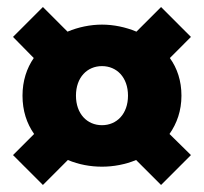

<svg xmlns="http://www.w3.org/2000/svg" viewBox="-20 -602 580 546"><path d="M102 -76 173 -147C204 -134 237 -128 270 -128C302 -128 336 -134 367 -147L438 -76L523 -161L462 -221C483 -251 496 -287 496 -330C496 -372 484 -408 463 -437L523 -497L438 -582L368 -512C337 -525 303 -532 270 -532C237 -532 203 -525 172 -512L102 -582L17 -497L76 -437C56 -408 44 -372 44 -330C44 -287 56 -251 77 -221L17 -161ZM270 -246C228 -246 196 -278 196 -330C196 -382 228 -414 270 -414C312 -414 344 -382 344 -330C344 -278 312 -246 270 -246Z"/></svg>

Font: Giro Sans Black
Style: Regular
Weight: 900
Designer: Paul D. Hunt
Foundry: Adobe Systems Incorporated
Version: Version 1.000;PS 1.0;hotconv 1.0.88;makeotf.lib2.5.647800